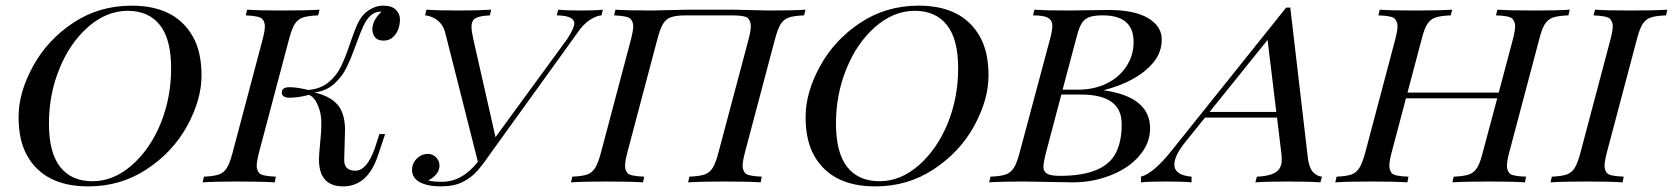

<svg xmlns="http://www.w3.org/2000/svg" viewBox="-20 -642 5891 676"><path d="M545.9 -208Q582.5 -298.8 582.5 -401.4Q582.5 -503.9 543 -553.7Q503.4 -604 429.2 -604Q354.5 -603.5 290 -546.9Q225.6 -490.2 189 -399.4Q152.3 -309.6 152.3 -207Q152.3 -104.5 191.9 -54.2Q231.4 -3.9 305.7 -3.9Q379.9 -3.9 444.3 -60.5Q508.8 -117.2 545.9 -208ZM443.4 -622.1Q596.7 -622.1 658.2 -514.6Q689.5 -460.9 689.5 -376Q689.5 -291 638.7 -198.2Q587.9 -106 496.1 -45.9Q405.3 14.2 291.5 14.2Q137.7 14.6 76.2 -92.8Q44.9 -147.5 45.4 -232.4Q45.9 -317.4 96.7 -409.7Q147.5 -502 238.3 -562Q329.1 -622.1 443.4 -622.1Z M951.2 -20 947.3 0Q900.4 -2.9 818.4 -2.9Q736.3 -2.9 693.4 0L698.2 -20Q733.4 -21.5 751 -27.8Q768.6 -34.2 779.1 -51.5Q789.6 -68.8 799.3 -106L904.3 -502Q912.6 -533.7 912.6 -549.3Q912.6 -564.9 903.3 -575.4Q894 -585.9 845.2 -587.9L850.1 -607.9Q890.1 -605 973.6 -605Q1057.1 -605 1105 -607.9L1100.1 -587.9Q1063.5 -586.4 1045.7 -580.1Q1027.8 -573.7 1017.3 -556.6Q1006.8 -539.6 997.1 -502L892.1 -106Q883.8 -73.7 883.8 -58.3Q883.8 -43 892.6 -32.5Q901.4 -22 951.2 -20ZM1103 -81.1Q1103 -87.4 1104 -102.1L1110.4 -175.8Q1111.3 -184.1 1111.3 -212.4Q1111.3 -240.7 1099.9 -269.8Q1088.4 -298.8 1068.4 -308.1Q1028.8 -297.9 1000.5 -297.9Q972.2 -297.9 972.2 -316.4Q972.2 -335 999 -335Q1025.9 -335 1065.4 -325.2Q1109.4 -329.1 1137.5 -352.8Q1165.5 -376.5 1180.7 -408Q1195.8 -439.5 1211.7 -486.6Q1227.5 -533.7 1239.3 -558.8Q1251 -584 1269 -599.1Q1298.3 -622.1 1329.1 -622.1Q1359.9 -622.1 1374 -607.4Q1388.2 -592.8 1388.2 -574Q1388.2 -555.2 1382.1 -538.8Q1376 -522.5 1363 -510.7Q1350.1 -499 1330.1 -499Q1310.1 -499 1300.5 -510.7Q1291 -522.5 1291 -539.1Q1291 -569.8 1323.2 -601.1H1320.3Q1282.7 -601.1 1259.3 -550.3Q1248.5 -527.3 1232.4 -482.4Q1216.3 -437.5 1200.4 -404.8Q1184.6 -372.1 1156.7 -346.9Q1128.9 -321.8 1086.9 -316.4Q1140.1 -304.7 1167.5 -274.4Q1194.8 -244.1 1194.8 -183.6Q1194.8 -172.4 1194.3 -166L1191.9 -80.1Q1190.9 -41 1231.2 -41Q1271.5 -41 1299.3 -119.1L1315.9 -169.9H1335.9L1310.1 -92.8Q1273.9 14.2 1188 14.2Q1103 14.2 1103 -81.1Z M2002 -559.6Q2002 -586.9 1940.4 -587.9L1945.3 -607.9Q1974.1 -605 2024.9 -605Q2075.7 -605 2102.5 -607.9L2097.7 -587.9Q2079.6 -586.9 2055.9 -571.3Q2032.2 -555.7 2011.2 -523.9L1722.7 -123.5Q1684.6 -68.4 1662.6 -42.7Q1640.6 -17.1 1609.6 -1.5Q1578.6 14.2 1532.2 14.2Q1485.8 14.2 1458.3 -0.5Q1430.7 -15.1 1430.7 -44.4Q1431.2 -73.7 1457.5 -91.8Q1470.2 -100.1 1486.8 -100.1Q1503.4 -100.1 1515.4 -87.9Q1527.3 -75.7 1527.3 -58.8Q1527.3 -42 1515.9 -28.3Q1504.4 -14.6 1487.3 -6.8Q1502.4 -2 1536.6 -2Q1606.9 -2 1662.6 -72.3L1548.3 -523.9Q1538.6 -565.4 1502.4 -581.1Q1487.8 -587.4 1476.6 -587.9L1481.4 -607.9Q1520.5 -605 1593.5 -605Q1666.5 -605 1709.5 -607.9L1704.6 -587.9Q1657.7 -585.9 1646.5 -571.3Q1640.1 -562.5 1640.1 -547.6Q1640.1 -532.7 1646.5 -503.9L1724.6 -159.2L1976.6 -503.9Q2002 -543 2002 -559.6Z M2662.1 -20 2658.2 0Q2615.7 -2.9 2532.7 -2.9Q2449.7 -2.9 2402.8 0L2407.2 -20Q2443.4 -21.5 2461.2 -27.8Q2479 -34.2 2489.5 -51.3Q2500 -68.4 2509.8 -106L2615.2 -502Q2623.5 -533.7 2623.5 -549.8Q2623.5 -565.9 2614.3 -576.9Q2605 -587.9 2556.2 -587.9H2397Q2360.8 -587.9 2342.8 -581.5Q2324.7 -575.2 2314.2 -557.6Q2303.7 -540 2293.9 -502L2189 -106Q2180.7 -74.2 2180.7 -58.6Q2180.7 -43 2189.5 -32.5Q2198.2 -22 2248 -20L2244.1 0Q2197.3 -2.9 2115.2 -2.9Q2033.2 -2.9 1990.2 0L1995.1 -20Q2030.3 -21.5 2047.9 -27.8Q2065.4 -34.2 2075.9 -51.5Q2086.4 -68.8 2096.2 -106L2201.2 -502Q2209.5 -533.7 2209.5 -549.3Q2209.5 -564.9 2200.2 -575.4Q2190.9 -585.9 2142.1 -587.9L2147 -607.9Q2187 -605 2273.9 -605L2401.9 -607.9H2561L2687 -605Q2772.5 -605 2815.9 -607.9L2811 -587.9Q2774.4 -586.4 2756.6 -580.1Q2738.8 -573.7 2728.3 -556.6Q2717.8 -539.6 2708 -502L2603 -106Q2594.7 -74.2 2594.7 -58.6Q2594.7 -43 2603.5 -32.5Q2612.3 -22 2662.1 -20Z M3316.9 -208Q3353.5 -298.8 3353.5 -401.4Q3353.5 -503.9 3314 -553.7Q3274.4 -604 3200.2 -604Q3125.5 -603.5 3061 -546.9Q2996.6 -490.2 2960 -399.4Q2923.3 -309.6 2923.3 -207Q2923.3 -104.5 2962.9 -54.2Q3002.4 -3.9 3076.7 -3.9Q3150.9 -3.9 3215.3 -60.5Q3279.8 -117.2 3316.9 -208ZM3214.4 -622.1Q3367.7 -622.1 3429.2 -514.6Q3460.4 -460.9 3460.4 -376Q3460.4 -291 3409.7 -198.2Q3358.9 -106 3267.1 -45.9Q3176.3 14.2 3062.5 14.2Q2908.7 14.6 2847.2 -92.8Q2815.9 -147.5 2816.4 -232.4Q2816.9 -317.4 2867.7 -409.7Q2918.5 -502 3009.3 -562Q3100.1 -622.1 3214.4 -622.1Z M3929.2 -206.1Q3929.2 -309.1 3786.1 -309.1H3716.8L3663.1 -106Q3653.8 -70.3 3653.8 -54.2Q3653.3 -38.1 3667 -30.3Q3680.7 -22.5 3714.4 -22.9Q3872.1 -23.4 3911.1 -108.4Q3929.7 -148.4 3929.2 -206.1ZM3773.9 -326.2Q3832.5 -326.2 3877.4 -348.6Q3922.4 -371.1 3946.8 -409.7Q3971.2 -447.8 3971.2 -494.1Q3971.2 -587.9 3863.3 -587.9Q3832.5 -587.9 3815.9 -582Q3799.3 -576.2 3789.6 -561.5Q3779.8 -546.9 3772 -517.1L3721.2 -326.2ZM3865.2 -324.2Q4029.3 -301.3 4029.3 -189.9Q4029.3 -137.7 3991.7 -93.8Q3954.1 -49.8 3891.6 -25.4Q3829.1 0 3757.3 0L3585 -2.9Q3505.4 -2.9 3462.9 0L3467.3 -20Q3503.9 -21.5 3521.5 -27.8Q3539.1 -34.2 3549.8 -51.3Q3560.5 -68.4 3570.3 -106L3676.3 -502Q3685.1 -533.2 3685.1 -551.8Q3685.1 -570.3 3669.9 -579.1Q3654.8 -587.9 3617.2 -587.9L3622.1 -607.9Q3662.6 -605 3741.2 -605L3882.3 -606.9Q3974.6 -606.9 4022.5 -578.1Q4070.3 -549.3 4070.3 -503.4Q4070.3 -458 4041.5 -422.9Q3986.3 -355.5 3865.2 -324.2Z M4442.9 -501.5 4238.8 -248H4473.6ZM4399.9 0 4405.3 -20Q4465.8 -22.5 4482.9 -45.9Q4492.7 -59.6 4492.7 -76.2Q4492.7 -92.8 4491.2 -104L4476.1 -228H4222.7L4154.3 -143.1Q4114.7 -94.7 4114.7 -63Q4114.7 -24.9 4175.3 -20V0Q4145.5 -2.9 4084 -2.9Q4022.5 -2.9 3997.1 0V-20Q4041 -31.2 4106 -112.8L4508.3 -615.2H4522.9L4585 -84Q4589.4 -50.8 4603 -36.1Q4616.7 -21.5 4634.3 -20L4628.9 0Q4588.9 -2.9 4514.2 -2.9Q4439.5 -2.9 4399.9 0Z M5353 -20 5349.1 0Q5306.6 -2.9 5223.6 -2.9Q5140.6 -2.9 5093.8 0L5098.1 -20Q5134.8 -21.5 5152.3 -27.8Q5169.9 -34.2 5180.7 -51.3Q5191.4 -68.4 5200.7 -106L5251.5 -295.9H4930.2L4879.9 -106Q4871.6 -74.2 4871.6 -58.6Q4871.6 -43 4880.4 -32.2Q4889.2 -21.5 4939 -20L4935.1 0Q4888.2 -2.9 4806.2 -2.9Q4724.1 -2.9 4681.2 0L4686 -20Q4721.2 -21.5 4738.8 -27.8Q4755.9 -34.2 4766.6 -51.8Q4777.3 -69.3 4787.1 -106L4892.1 -502Q4900.4 -533.7 4900.4 -549.3Q4900.4 -564.9 4891.1 -575.7Q4881.8 -586.4 4833 -587.9L4837.9 -607.9Q4877.9 -605 4961.9 -605Q5045.9 -605 5092.8 -607.9L5087.9 -587.9Q5050.8 -586.4 5033.2 -580.1Q5015.6 -573.7 5004.9 -556.6Q4994.1 -539.6 4984.9 -502L4935.5 -315.9H5256.8L5306.2 -502Q5314.5 -533.7 5314.5 -549.3Q5314.5 -564.9 5305.2 -575.7Q5295.9 -586.4 5247.1 -587.9L5252 -607.9Q5296.4 -605 5379.9 -605Q5463.4 -605 5506.8 -607.9L5502 -587.9Q5464.8 -586.4 5447.3 -580.1Q5429.7 -573.7 5418.9 -556.6Q5408.2 -539.6 5398.9 -502L5293.9 -106Q5285.6 -74.2 5285.6 -58.6Q5285.6 -43 5294.4 -32.2Q5303.2 -21.5 5353 -20Z M5696.8 -20 5692.9 0Q5646 -2.9 5564 -2.9Q5481.9 -2.9 5439 0L5443.8 -20Q5479 -21.5 5496.6 -27.8Q5514.2 -34.2 5524.7 -51.5Q5535.2 -68.8 5544.9 -106L5649.9 -502Q5658.2 -533.7 5658.2 -549.3Q5658.2 -564.9 5648.9 -575.4Q5639.6 -585.9 5590.8 -587.9L5595.7 -607.9Q5635.7 -605 5719.5 -605Q5803.2 -605 5850.6 -607.9L5845.7 -587.9Q5809.1 -586.4 5791.3 -580.1Q5773.4 -573.7 5762.9 -556.6Q5752.4 -539.6 5742.7 -502L5637.7 -106Q5629.4 -73.7 5629.4 -58.3Q5629.4 -43 5638.2 -32.5Q5647 -22 5696.8 -20Z"/></svg>

Font: PlayfairDisplaySC-Italic
Style: Italic
Weight: 400
Italic angle: -14°
Designer: Claus Eggers Sørensen
Foundry: Claus Eggers Sørensen
Version: Version 1.004;PS 001.004;hotconv 1.0.70;makeotf.lib2.5.58329